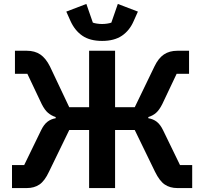

<svg xmlns="http://www.w3.org/2000/svg" viewBox="-20 -956 1038 976"><path d="M41 0V-117H103L189 -294Q203 -323 221 -337Q239 -351 263 -355V-361Q241 -368 224 -382.5Q207 -397 192 -427L119 -581H56V-698H116Q157 -698 185 -679Q213 -660 234 -618L332 -411H433V-698H565V-411H665L765 -618Q785 -660 813 -679Q841 -698 882 -698H941V-581H878L805 -427Q790 -397 773.5 -382.5Q757 -368 734 -361V-355Q759 -351 777 -337Q795 -323 809 -294L895 -117H957V0H882Q844 0 817.5 -18Q791 -36 768 -83L665 -295H565V0H433V-295H332L229 -83Q207 -36 180.5 -18Q154 0 116 0ZM499 -748Q437 -748 398.5 -774.5Q360 -801 338 -850L317 -897L419 -936L452 -841Q460 -838 473 -836Q486 -834 499 -834Q512 -834 525 -836Q538 -838 546 -841L579 -936L681 -897L660 -850Q639 -801 600 -774.5Q561 -748 499 -748Z"/></svg>

Font: IBM Plex Sans SemiBold
Style: Regular
Weight: 600
Designer: Mike Abbink, Paul van der Laan, Pieter van Rosmalen
Foundry: Bold Monday
Version: Version 3.201